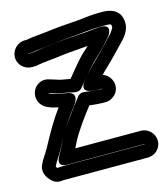

<svg xmlns="http://www.w3.org/2000/svg" viewBox="-91 -600 613 700"><g transform="rotate(-15 215.5 -250.5)"><path d="M383 -24V-23H382H71C65 -23 59 -22 53 -22C52 -23 50 -27 49 -28C57 -46 70 -62 80 -81C102 -122 125 -163 149 -196C169 -222 176 -231 180 -240C183 -246 192 -268 164 -275C151 -278 134 -281 120 -284C119 -284 95 -289 93 -293V-294C94 -294 94 -293 95 -293L105 -290C125 -283 158 -279 176 -274C189 -270 205 -270 213 -280C251 -326 278 -358 292 -370C306 -383 317 -393 329 -406C340 -418 348 -427 356 -436C356 -436 388 -478 338 -478C332 -478 324 -477 312 -476C271 -471 204 -469 167 -464C143 -461 93 -455 79 -452C75 -451 71 -451 66 -451H59H58C59 -451 59 -452 59 -452H66C80 -452 80 -455 96 -456C133 -459 188 -468 223 -470C266 -473 302 -479 343 -479H360C372 -479 377 -477 378 -476C381 -467 379 -464 378 -462C374 -455 368 -446 360 -438C336 -413 318 -392 289 -365C271 -348 251 -326 231 -301C231 -301 201 -267 248 -261C261 -259 269 -259 276 -259H284H286L285 -258H277C271 -258 252 -260 217 -264C209 -265 200 -261 195 -255C188 -246 180 -236 172 -225C147 -191 118 -154 101 -119C84 -85 80 -80 70 -60C70 -60 48 -24 92 -24H382ZM8 -451C8 -424 31 -401 59 -401H66C74 -401 82 -402 90 -404C98 -406 155 -411 174 -414C193 -417 248 -420 275 -423C271 -419 265 -413 259 -408C241 -393 220 -367 184 -323C178 -324 171 -325 161 -327C146 -329 133 -334 120 -338L110 -341C65 -357 30 -311 48 -272C59 -248 87 -240 115 -234C86 -195 61 -151 36 -104C24 -82 11 -67 2 -46C-6 -28 0 -9 10 4C19 16 33 30 54 28C60 27 66 27 71 27H382C410 27 433 5 433 -23C433 -51 410 -74 382 -74H135C138 -79 142 -88 146 -96C165 -133 198 -177 225 -212C251 -209 267 -208 278 -208H287C301 -208 314 -216 323 -225C349 -253 333 -296 301 -307C308 -314 315 -322 322 -328C351 -355 371 -378 396 -403C416 -423 439 -452 426 -491C417 -520 387 -529 360 -529H343C332 -529 321 -528 308 -527C276 -523 255 -521 220 -519C184 -517 130 -509 92 -506C81 -505 74 -503 66 -502H59C31 -502 8 -478 8 -451Z"/></g></svg>

Font: AppleStorm
Style: CBo
Weight: 400
Foundry: Cannot Into Space Fonts
Version: Version 1.01